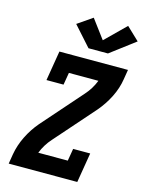

<svg xmlns="http://www.w3.org/2000/svg" viewBox="-143 -1078 886 1163"><g transform="rotate(15 300.0 -496.5)"><path d="M29 0 39 -61Q49 -119 76.5 -175Q104 -231 145 -279L365 -529Q384 -550 399 -574.5Q414 -599 424 -625H239L226 -548H119L150 -735H580L570 -674Q561 -616 533 -560Q505 -504 464 -456L244 -206Q225 -185 210 -160.5Q195 -136 185 -110H370L383 -187H490L459 0ZM315 -800 205 -923 298 -987 386 -869 512 -993 592 -917 437 -800Z"/></g></svg>

Font: Iosevka Curly Slab XBdExObl
Style: Regular
Weight: 800
Width: 7
Italic angle: -9°
Monospace: yes
Designer: Belleve Invis
Foundry: Belleve Invis
Version: Version 11.1.0; ttfautohint (v1.8.3)